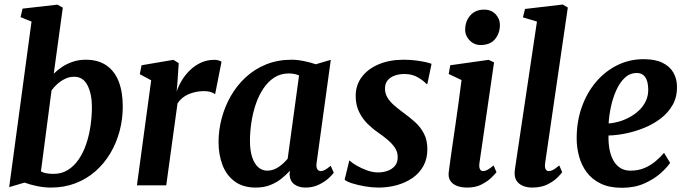

<svg xmlns="http://www.w3.org/2000/svg" viewBox="-20 -838 3106 868"><path d="M223 -505Q239 -521 260.8 -535.5Q282.5 -550 309.5 -559Q336.5 -568 367.5 -568Q424 -568 461.2 -542.2Q498.5 -516.5 516.8 -469.2Q535 -422 535 -356Q535 -299.5 520.8 -245.8Q506.5 -192 479 -145.5Q451.5 -99 411.8 -64Q372 -29 321.2 -9.5Q270.5 10 209.5 10Q179 10 146 3Q113 -4 91 -12.5L21.5 8L122.5 -740.5L73 -760.5L82 -799L239.5 -817L264 -803.5ZM165 -63Q177 -56.5 191.5 -54.2Q206 -52 222 -52Q259 -52 287.2 -69.8Q315.5 -87.5 336 -117.8Q356.5 -148 369.8 -187Q383 -226 389.2 -269.2Q395.5 -312.5 395.5 -354.5Q395.5 -412.5 375.8 -451.8Q356 -491 315.5 -491Q293.5 -491 274 -481.5Q254.5 -472 239.2 -458.2Q224 -444.5 213 -429.5Z M599 0 663.5 -475 612 -502.5 620 -543 764 -567.5 788 -552.5 782 -462 778.5 -424Q787 -450 802.8 -475.8Q818.5 -501.5 840.5 -522.2Q862.5 -543 889.5 -555.2Q916.5 -567.5 948 -567.5Q959.5 -567.5 968.5 -564.8Q977.5 -562 981.5 -559L952.5 -412Q948.5 -416 935.2 -421Q922 -426 900 -426Q883.5 -426 866.2 -422.5Q849 -419 833.2 -412.5Q817.5 -406 804.5 -395.2Q791.5 -384.5 782.5 -370.5L731.5 0Z M1411.5 -103Q1408.5 -82 1414.5 -73.2Q1420.5 -64.5 1430.5 -64.5Q1438.5 -64.5 1448.8 -69.8Q1459 -75 1475 -88.5L1489 -57.5Q1484 -49.5 1466.8 -33.2Q1449.5 -17 1422.2 -3.5Q1395 10 1360.5 10Q1330.5 10 1310.5 -4.8Q1290.5 -19.5 1289 -50.5L1291 -66.5Q1274.5 -48 1252.2 -30.2Q1230 -12.5 1201.2 -1.2Q1172.5 10 1136.5 10Q1078.5 10 1041 -17.8Q1003.5 -45.5 985.8 -92.2Q968 -139 968 -195.5Q968 -249.5 982.2 -303.2Q996.5 -357 1023.8 -404.5Q1051 -452 1091.2 -489Q1131.5 -526 1183.5 -547Q1235.5 -568 1298.5 -568Q1325 -568 1355.8 -561.5Q1386.5 -555 1407.5 -547.5L1475.5 -567.5ZM1332 -497Q1321.5 -501.5 1309.8 -503.8Q1298 -506 1286 -506Q1249 -506 1220.5 -487.8Q1192 -469.5 1171 -438.2Q1150 -407 1136.5 -367.5Q1123 -328 1116.5 -285Q1110 -242 1110 -201Q1110 -158.5 1119.8 -128.2Q1129.5 -98 1147.2 -82.2Q1165 -66.5 1188.5 -66.5Q1203 -66.5 1216.2 -71.2Q1229.5 -76 1241 -84Q1252.5 -92 1262.5 -101.5Q1272.5 -111 1280.5 -120.5Z M1912 -458.5H1907.5Q1897.5 -471 1871 -487.2Q1844.5 -503.5 1808.5 -503.5Q1784.5 -503.5 1764.8 -496.5Q1745 -489.5 1733 -475.5Q1721 -461.5 1720.5 -439.5Q1720 -417.5 1730.5 -398.8Q1741 -380 1761 -362.5Q1781 -345 1807.5 -325.5Q1834 -306.5 1858 -284.5Q1882 -262.5 1897 -233.2Q1912 -204 1912 -163Q1912 -120 1894 -87.5Q1876 -55 1845 -33.5Q1814 -12 1774.2 -1Q1734.5 10 1690.5 10Q1662 10 1630 4.5Q1598 -1 1572.8 -9Q1547.5 -17 1538 -25.5L1559 -112H1560.5Q1571 -102 1592.2 -89.5Q1613.5 -77 1639.2 -67.8Q1665 -58.5 1689.5 -58.5Q1710.5 -58.5 1730.8 -65.2Q1751 -72 1764.5 -87.2Q1778 -102.5 1778 -128Q1778 -150.5 1765.8 -169.2Q1753.5 -188 1733 -205.5Q1712.5 -223 1687 -240.5Q1665 -255.5 1642.2 -277.8Q1619.5 -300 1603.8 -331.2Q1588 -362.5 1588 -404.5Q1588 -453.5 1615.8 -490.2Q1643.5 -527 1692.5 -547.5Q1741.5 -568 1804.5 -568Q1831 -568 1857 -565Q1883 -562 1902.8 -557.5Q1922.5 -553 1931 -549.5Z M2092.5 10Q2063.5 10 2043.8 1.5Q2024 -7 2015 -22.2Q2006 -37.5 2008.5 -58.5Q2011 -81 2015.8 -113.5Q2020.5 -146 2026.2 -186.5Q2032 -227 2039 -274Q2046 -321 2052.8 -372Q2059.5 -423 2066.5 -476L2008.5 -503.5L2015.5 -543L2189 -567.5L2213.5 -556L2147.5 -101Q2145 -83 2149.5 -73.8Q2154 -64.5 2164 -64.5Q2173 -64.5 2183.8 -70.2Q2194.5 -76 2211.5 -90L2224.5 -59.5Q2219 -52 2202.2 -35.5Q2185.5 -19 2158 -4.5Q2130.5 10 2092.5 10ZM2152.5 -634.5Q2123 -634.5 2102.2 -656.5Q2081.5 -678.5 2083 -708Q2084.5 -744.5 2107.2 -769.5Q2130 -794.5 2168.5 -794.5Q2201.5 -794.5 2221 -773.2Q2240.5 -752 2240 -724.5Q2239.5 -686.5 2217.5 -660.5Q2195.5 -634.5 2152.5 -634.5Z M2444.5 -101Q2442 -84 2446.2 -74.2Q2450.5 -64.5 2461 -64.5Q2469.5 -64.5 2479.5 -69.5Q2489.5 -74.5 2508.5 -90L2521.5 -59.5Q2516.5 -52 2500.2 -35.5Q2484 -19 2455.5 -4.5Q2427 10 2385 10Q2366.5 10 2348.2 3.8Q2330 -2.5 2318.2 -16.8Q2306.5 -31 2306.5 -54.5Q2306.5 -59.5 2307.2 -66.5Q2308 -73.5 2309 -80.2Q2310 -87 2310.5 -90.5L2407.5 -740.5L2344 -759.5L2353.5 -797.5L2524 -817.5L2547 -804Z M3009.5 -102Q2996 -81 2966.2 -54.5Q2936.5 -28 2892.5 -8.5Q2848.5 11 2791 11Q2735 11 2695.8 -8Q2656.5 -27 2632.5 -59.2Q2608.5 -91.5 2597.8 -131.5Q2587 -171.5 2587 -212.5Q2587 -288.5 2610 -353.5Q2633 -418.5 2674 -467Q2715 -515.5 2770.2 -543Q2825.5 -570.5 2890 -570.5Q2942 -570.5 2975 -554.2Q3008 -538 3024 -510.2Q3040 -482.5 3040.5 -448Q3041.5 -400 3021 -363.8Q3000.5 -327.5 2966 -301.5Q2931.5 -275.5 2890 -259Q2848.5 -242.5 2806.8 -234.2Q2765 -226 2731 -225.5Q2730 -190.5 2735.8 -161.5Q2741.5 -132.5 2753.8 -111.2Q2766 -90 2785 -78.2Q2804 -66.5 2830 -66.5Q2865 -66.5 2893 -78.2Q2921 -90 2943 -108.5Q2965 -127 2982 -147ZM2859.5 -508Q2827.5 -508 2804.5 -486.2Q2781.5 -464.5 2766 -429.8Q2750.5 -395 2742 -355.5Q2733.5 -316 2731.5 -280Q2752.5 -281 2777.2 -288Q2802 -295 2826 -308Q2850 -321 2869.5 -339.5Q2889 -358 2900.2 -382.5Q2911.5 -407 2910.5 -436.5Q2909.5 -472 2896.5 -490Q2883.5 -508 2859.5 -508Z"/></svg>

Font: Merriweather
Style: Bold Italic
Weight: 700
Italic angle: -7.8°
Version: Version 2.101